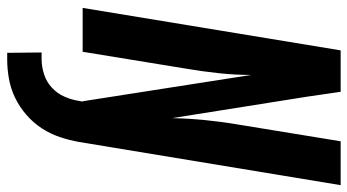

<svg xmlns="http://www.w3.org/2000/svg" viewBox="-242 -534 990 547"><g transform="rotate(90 253.5 -260.0)"><path d="M130 215 129 117H148Q169 117 191 110Q213 103 229.5 87.5Q246 72 255 51.5Q264 31 267 10L269 0H268L193 -480Q193 -434 188 -387.5Q183 -341 175 -294L127 0H2L123 -735H241L255 -639L316 -255Q317 -301 321.5 -347.5Q326 -394 334 -441L382 -735H507L384 10Q379 38 370 65Q361 92 345 116.5Q329 141 306.5 160.5Q284 180 258 192.5Q232 205 204 210Q176 215 149 215Z"/></g></svg>

Font: Iosevka Term Curly Extrabold
Style: Italic
Weight: 800
Italic angle: -9°
Designer: Belleve Invis
Foundry: Belleve Invis
Version: Version 32.3.0